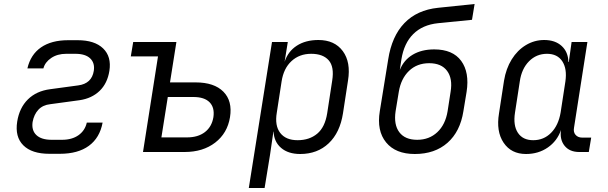

<svg xmlns="http://www.w3.org/2000/svg" viewBox="-20 -760 3040 960"><path d="M279 9H227Q139 9 96.5 -33.5Q54 -76 66 -152Q77 -221 119.5 -263Q162 -305 231 -314L371 -333Q439 -342 449 -406Q455 -445 431 -468Q407 -491 357 -491H311Q267 -491 236 -470Q205 -449 197 -418H117Q133 -487 185 -523Q237 -559 321 -559H368Q453 -559 495.5 -518Q538 -477 527 -406Q517 -343 478 -305.5Q439 -268 378 -259L231 -239Q194 -235 172 -211.5Q150 -188 143 -150Q137 -108 162 -84.5Q187 -61 238 -61H290Q340 -61 372.5 -84Q405 -107 414 -147H493Q479 -71 424.5 -31Q370 9 279 9Z M695 0 770 -478H634L646 -550H862L830 -348H958Q1051 -348 1097 -301.5Q1143 -255 1130 -174Q1117 -94 1056 -47Q995 0 903 0ZM787 -73H915Q970 -73 1004.5 -99.5Q1039 -126 1047 -174Q1054 -222 1028 -248.5Q1002 -275 947 -275H819Z M1224 180 1340 -550H1419L1403 -451Q1420 -503 1464 -531.5Q1508 -560 1572 -560Q1653 -560 1694 -504.5Q1735 -449 1720 -357L1695 -194Q1680 -97 1623.5 -43.5Q1567 10 1481 10Q1421 10 1385.5 -20.5Q1350 -51 1348 -102H1347L1330 15L1303 180ZM1468 -59Q1527 -59 1566 -91.5Q1605 -124 1616 -194L1641 -357Q1652 -426 1623.5 -458.5Q1595 -491 1536 -491Q1477 -491 1437.5 -454.5Q1398 -418 1388 -353L1364 -197Q1353 -132 1381 -95.5Q1409 -59 1468 -59Z M2054 10Q1958 10 1910.5 -48Q1863 -106 1879 -204L1921 -463Q1939 -579 2002 -644.5Q2065 -710 2170 -721L2353 -740L2340 -661L2170 -644Q2093 -636 2046.5 -590Q2000 -544 1987 -463L1979 -410Q1999 -460 2043.5 -486.5Q2088 -513 2151 -513Q2244 -513 2286 -455.5Q2328 -398 2313 -301L2297 -204Q2281 -102 2217.5 -46Q2154 10 2054 10ZM2066 -61Q2126 -61 2166.5 -99Q2207 -137 2218 -204L2233 -301Q2244 -367 2215.5 -405.5Q2187 -444 2126 -444Q2065 -444 2025 -405.5Q1985 -367 1974 -301L1958 -204Q1948 -137 1976.5 -99Q2005 -61 2066 -61Z M2610 10Q2536 10 2498 -46.5Q2460 -103 2475 -193L2500 -356Q2510 -417 2538.5 -463Q2567 -509 2609.5 -534.5Q2652 -560 2701 -560Q2756 -560 2788.5 -530Q2821 -500 2822 -450H2824L2838 -550H2917L2850 -121Q2846 -99 2858 -85.5Q2870 -72 2891 -72H2936L2924 0H2876Q2828 0 2803 -31Q2778 -62 2785 -110Q2766 -55 2719 -22.5Q2672 10 2610 10ZM2646 -59Q2699 -59 2735.5 -96Q2772 -133 2783 -197L2807 -353Q2816 -416 2791.5 -453.5Q2767 -491 2715 -491Q2662 -491 2625 -453.5Q2588 -416 2579 -353L2555 -197Q2545 -133 2569.5 -96Q2594 -59 2646 -59Z"/></svg>

Font: JetBrains Mono NL Light
Style: Italic
Weight: 300
Italic angle: -9°
Designer: Philipp Nurullin, Konstantin Bulenkov
Foundry: JetBrains
Version: Version 2.304; ttfautohint (v1.8.4.7-5d5b)